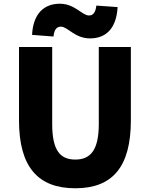

<svg xmlns="http://www.w3.org/2000/svg" viewBox="-20 -996 803 1030"><path d="M384 14C582 14 682 -99 682 -350V-744H510V-331C510 -190 465 -140 384 -140C302 -140 260 -190 260 -331V-744H82V-350C82 -99 185 14 384 14ZM463 -790C544 -790 604 -838 611 -958L497 -966C492 -925 477 -913 457 -913C421 -913 381 -976 301 -976C220 -976 158 -927 152 -809L267 -800C271 -840 286 -853 307 -853C343 -853 381 -790 463 -790Z"/></svg>

Font: Noto Sans CJK JP Black
Style: Regular
Weight: 900
Designer: Ryoko NISHIZUKA (kana & ideographs); Paul D. Hunt (Latin, Greek & Cyrillic); Wenlong ZHANG (bopomofo); Sandoll Communica
Foundry: Adobe Systems Incorporated
Version: Version 1.004;PS 1.004;hotconv 1.0.82;makeotf.lib2.5.63406